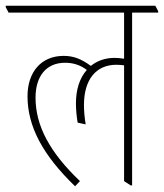

<svg xmlns="http://www.w3.org/2000/svg" viewBox="-39 -642 572 670"><path d="M223 8 240 -10C135 -110 85 -203 85 -301C85 -377 123 -423 188 -423C215 -423 240 -416 264 -398C239 -370 226 -330 226 -281C226 -262 228 -236 232 -214L260 -208C256 -231 254 -256 254 -276C254 -364 296 -416 367 -416C377 -416 386 -415 394 -414V-10L417 5H422V-598H513V-603L503 -622H-19V-617L-9 -598H394V-437C382 -439 371 -440 361 -440C328 -440 300 -430 278 -412C244 -437 217 -447 183 -447C106 -447 57 -392 57 -306C57 -202 109 -102 223 8Z"/></svg>

Font: Noto Serif Devanagari ExtraCondensed Thin
Style: Regular
Weight: 100
Width: 2
Designer: Universal Thirst, Indian Type Foundry and the Monotype Design Team
Foundry: Monotype Imaging Inc.
Version: Version 2.004